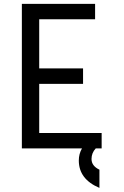

<svg xmlns="http://www.w3.org/2000/svg" viewBox="-20 -752 626 973"><path d="M90.8 0V-732.4H461.9V-654.3H178.7V-405.3H400.9V-327.1H178.7V-78.1H495.1V0H465.3Q443.8 22.9 443.8 53.7Q443.8 88.9 483.9 107.9V200.2Q379.4 156.2 379.4 61.5Q379.4 27.8 395.5 0Z"/></svg>

Font: Consola Mono
Style: Book
Weight: 400
Monospace: yes
Version: Version 2.001